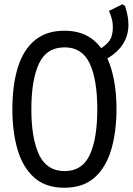

<svg xmlns="http://www.w3.org/2000/svg" viewBox="-20 -870 622 900"><path d="M281 10Q194 10 140.5 -37.5Q87 -85 62.5 -168Q38 -251 38 -358Q38 -471 63.5 -553.5Q89 -636 143 -681Q197 -726 282 -726Q368 -726 422 -679Q476 -632 501 -549Q526 -466 526 -359Q526 -251 501 -167.5Q476 -84 422.5 -37Q369 10 281 10ZM283 -68Q365 -68 400.5 -143.5Q436 -219 436 -358Q436 -497 400.5 -572.5Q365 -648 283 -648Q198 -648 162.5 -571.5Q127 -495 127 -358Q127 -220 163.5 -144Q200 -68 283 -68ZM443 -638Q474 -654 491.5 -677Q509 -700 509 -743Q509 -759 505.5 -776Q502 -793 491 -819L554 -850L566 -842Q575 -815 578.5 -793.5Q582 -772 582 -754Q582 -647 467 -587Z"/></svg>

Font: Noto Sans Mono SemiCondensed
Style: Regular
Weight: 400
Width: 4
Designer: Monotype Design Team
Foundry: Monotype Imaging Inc.
Version: Version 2.014